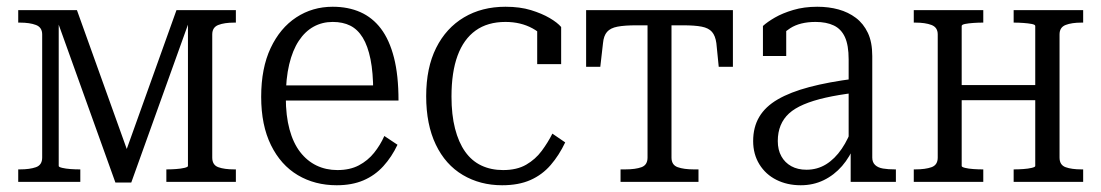

<svg xmlns="http://www.w3.org/2000/svg" viewBox="-20 -539 3264 569"><path d="M208 -509 368 -63 344 -65 503 -509H679V-472H674Q645 -472 627 -465Q609 -458 609 -437V-72Q609 -50 627 -43.5Q645 -37 674 -37H679V0H473V-37H475Q487 -37 501.5 -38Q516 -39 526.5 -41.5Q537 -44 537 -47V-492L546 -491L369 2H322L145 -491L154 -492V-47Q154 -44 164.5 -41.5Q175 -39 189 -38Q203 -37 215 -37H218V0H34V-37H39Q68 -37 86.5 -43.5Q105 -50 105 -72V-437Q105 -458 86.5 -465Q68 -472 39 -472H34V-509Z M827 -250Q827 -196 838 -155.5Q849 -115 869.5 -88.5Q890 -62 918 -48.5Q946 -35 980 -35Q1017 -35 1043.5 -49Q1070 -63 1088.5 -86Q1107 -109 1119 -136L1158 -110Q1141 -74 1116 -46.5Q1091 -19 1057 -4.5Q1023 10 978 10Q913 10 862.5 -20Q812 -50 783 -109Q754 -168 754 -252Q754 -337 782 -396.5Q810 -456 858 -487.5Q906 -519 966 -519Q1012 -519 1048 -503Q1084 -487 1109 -454Q1134 -421 1147.5 -368.5Q1161 -316 1161 -241H810V-286H1108L1086 -267Q1086 -324 1078 -363.5Q1070 -403 1055 -427.5Q1040 -452 1018 -463Q996 -474 966 -474Q935 -474 909.5 -460Q884 -446 865.5 -418Q847 -390 837 -348Q827 -306 827 -250Z M1471 -35Q1512 -35 1539.5 -51Q1567 -67 1585.5 -92Q1604 -117 1617 -143L1655 -117Q1637 -79 1612 -50Q1587 -21 1552 -5.5Q1517 10 1468 10Q1403 10 1351.5 -20.5Q1300 -51 1271.5 -110.5Q1243 -170 1243 -254Q1243 -338 1272.5 -397Q1302 -456 1355 -487.5Q1408 -519 1478 -519Q1521 -519 1553.5 -509Q1586 -499 1609 -485.5Q1632 -472 1643 -459V-349H1572V-460Q1582 -459 1590 -453.5Q1598 -448 1603.5 -439.5Q1609 -431 1610.5 -421.5Q1612 -412 1609 -403Q1593 -436 1558 -455Q1523 -474 1478 -474Q1425 -474 1389.5 -448.5Q1354 -423 1336 -374Q1318 -325 1318 -253Q1318 -199 1328.5 -158Q1339 -117 1358.5 -89.5Q1378 -62 1406.5 -48.5Q1435 -35 1471 -35Z M1934 -464V-509H2152V-341H2110L2103 -411Q2100 -433 2090 -444.5Q2080 -456 2059.5 -460Q2039 -464 2004 -464ZM1935 -464H1866Q1831 -464 1810 -460Q1789 -456 1779 -444.5Q1769 -433 1767 -411L1759 -341H1717V-509H1935ZM1970 -72Q1970 -50 1988.5 -43.5Q2007 -37 2036 -37H2050V0H1819V-37H1833Q1863 -37 1881 -43.5Q1899 -50 1899 -72V-509H1970Z M2513 -306V-264Q2464 -258 2426.5 -249.5Q2389 -241 2362 -229.5Q2335 -218 2318.5 -203Q2302 -188 2293.5 -167.5Q2285 -147 2285 -121Q2285 -95 2295.5 -76Q2306 -57 2325 -46.5Q2344 -36 2370 -36Q2402 -36 2428 -52Q2454 -68 2474.5 -98Q2495 -128 2508 -168L2514 -112Q2499 -74 2475.5 -47Q2452 -20 2421 -5Q2390 10 2353 10Q2313 10 2281 -6Q2249 -22 2230.5 -52Q2212 -82 2212 -121Q2212 -162 2230 -192.5Q2248 -223 2285 -244.5Q2322 -266 2378.5 -281Q2435 -296 2513 -306ZM2501 0V-108L2495 -109V-363Q2495 -405 2484 -429Q2473 -453 2451 -463.5Q2429 -474 2397 -474Q2351 -474 2322 -455.5Q2293 -437 2276 -410Q2274 -420 2276 -428.5Q2278 -437 2283 -444.5Q2288 -452 2294.5 -457Q2301 -462 2310 -465V-373H2241V-462Q2254 -474 2276.5 -487Q2299 -500 2331 -509.5Q2363 -519 2402 -519Q2436 -519 2465 -511Q2494 -503 2516.5 -486Q2539 -469 2552 -441.5Q2565 -414 2565 -373V-72Q2565 -58 2573.5 -50Q2582 -42 2597 -39.5Q2612 -37 2632 -37H2635V0Z M2759 -72V-437Q2759 -458 2740.5 -465Q2722 -472 2693 -472H2688V-509H2894V-472H2891Q2879 -472 2864.5 -471Q2850 -470 2840 -468Q2830 -466 2830 -462V-47Q2830 -44 2840 -41.5Q2850 -39 2864.5 -38Q2879 -37 2891 -37H2894V0H2688V-37H2693Q2722 -37 2740.5 -43.5Q2759 -50 2759 -72ZM3048 -47V-462Q3048 -466 3037.5 -468Q3027 -470 3012.5 -471Q2998 -472 2986 -472H2984V-509H3190V-472H3185Q3156 -472 3138 -465Q3120 -458 3120 -437V-72Q3120 -50 3138 -43.5Q3156 -37 3185 -37H3190V0H2984V-37H2986Q2998 -37 3012.5 -38Q3027 -39 3037.5 -41.5Q3048 -44 3048 -47ZM2797 -242V-287H3087V-242Z"/></svg>

Font: Roboto Serif 28pt Condensed Light
Style: Regular
Weight: 300
Width: 3
Designer: Greg Gazdowicz
Foundry: Commercial Type
Version: Version 1.008